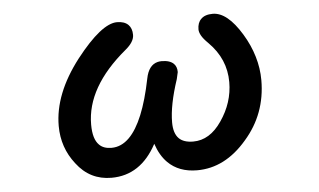

<svg xmlns="http://www.w3.org/2000/svg" viewBox="-43 -560 1085 654"><g transform="rotate(-5 500.0 -233.0)"><path d="M468.3 -72.3Q413.6 30.3 313.5 30.3Q239.7 30.3 194.3 -29.8Q149.4 -86.9 149.4 -161.1Q149.4 -270.5 237.3 -384.3Q324.7 -496.1 377.9 -496.1Q403.3 -496.1 416.5 -482.9Q428.7 -470.7 428.7 -448.2Q428.7 -424.3 398.4 -399.4Q259.8 -284.2 259.8 -156.2Q259.8 -106.4 280.3 -86.4Q294.9 -71.3 322.3 -71.3Q356 -71.3 383.3 -98.6Q434.6 -149.9 463.9 -295.4Q472.7 -341.3 504.4 -349.1Q510.7 -350.6 517.6 -350.6Q545.9 -350.6 559.1 -337.4Q569.3 -327.1 569.3 -309.6V-308.6L564 -285.2Q535.2 -198.7 535.2 -139.6Q535.2 -102.1 552.7 -84.5Q568.8 -68.4 601.6 -68.4Q658.2 -68.4 698.7 -127.9Q741.2 -189.5 741.2 -259.8Q741.2 -338.9 682.1 -397.9Q665.5 -414.1 658.9 -426Q652.3 -438 652.3 -447.3Q652.3 -470.2 665 -482.4Q678.2 -496.1 705.1 -496.1Q754.9 -496.1 803.2 -416.5Q826.7 -377.9 838.6 -337.6Q850.6 -297.4 850.6 -256.8Q850.6 -141.1 776.4 -56.6Q702.1 30.3 606.4 30.3Q543.9 30.3 506.3 -7.3Q481.9 -31.7 468.3 -72.3Z"/></g></svg>

Font: YuPearl-SemiBold
Style: SemiBold
Weight: 600
Designer: Max Yao
Foundry: Max-Everyday
Version: Version 1.011; ttfautohint (v1.8.3)